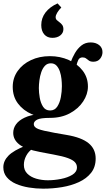

<svg xmlns="http://www.w3.org/2000/svg" viewBox="-23 -872 636 1154"><path d="M292 -644.5Q261 -644.5 243 -665.2Q225 -686 225 -721.5Q225 -763.5 250.5 -797Q276 -830.5 323 -851.5L345.5 -827Q330.5 -812 321 -796Q311.5 -780 311.5 -769Q311.5 -758 318.5 -751.2Q325.5 -744.5 334.8 -738Q344 -731.5 351 -722Q358 -712.5 358 -696.5Q358 -674 339.5 -659.2Q321 -644.5 292 -644.5ZM401.5 -497.5Q411.5 -525 427.2 -552.5Q443 -580 466.2 -598.5Q489.5 -617 522 -617Q552.5 -617 572.8 -601.2Q593 -585.5 593 -558.5Q593 -537 578.8 -519Q564.5 -501 538 -501Q521.5 -501 512 -507.5Q502.5 -514 494.5 -520.5Q486.5 -527 473.5 -527Q455 -527 447.5 -511.5Q440 -496 436 -475.5ZM278 -208Q306 -208 321.2 -231.2Q336.5 -254.5 342.8 -288.2Q349 -322 349 -354Q349 -374 346.5 -397.5Q344 -421 336.8 -442.5Q329.5 -464 316.5 -477.8Q303.5 -491.5 282.5 -491.5Q261 -491.5 247 -476.5Q233 -461.5 225 -438Q217 -414.5 213.8 -388.8Q210.5 -363 210.5 -342Q210.5 -315.5 216 -284Q221.5 -252.5 236 -230.2Q250.5 -208 278 -208ZM277.5 -163.5Q220 -163.5 200 -152.8Q180 -142 180 -126Q180 -107.5 206 -97Q232 -86.5 305.5 -73.5L377.5 -61Q467 -46 509.5 -11.2Q552 23.5 552 81Q552 132 524.5 166.8Q497 201.5 451.2 222.5Q405.5 243.5 349.5 252.8Q293.5 262 236.5 262Q193 262 150.5 255Q108 248 73.2 233Q38.5 218 17.8 193.2Q-3 168.5 -3 133.5Q-3 95 28.2 63.2Q59.5 31.5 133 3L175 20Q149 37 134.8 63.8Q120.5 90.5 120.5 119Q120.5 151 141 171.5Q161.5 192 194.5 201.8Q227.5 211.5 264.5 211.5Q303 211.5 343.5 203.5Q384 195.5 411.8 178.5Q439.5 161.5 439.5 134Q439.5 116.5 427.5 103Q415.5 89.5 385 78.2Q354.5 67 299.5 57L217.5 41.5Q128.5 24.5 92.5 -4Q56.5 -32.5 56.5 -73.5Q56.5 -101.5 73.5 -125Q90.5 -148.5 124.8 -164.8Q159 -181 210.5 -186.5ZM277.5 -163.5Q219 -163.5 167.8 -185.8Q116.5 -208 85 -249.8Q53.5 -291.5 53.5 -350Q53.5 -403 82.8 -444.8Q112 -486.5 162.8 -510.5Q213.5 -534.5 277 -534.5Q338 -534.5 390 -511.5Q442 -488.5 473.8 -447.5Q505.5 -406.5 505.5 -352Q505.5 -306 477 -262.5Q448.5 -219 397.2 -191.2Q346 -163.5 277.5 -163.5Z"/></svg>

Font: Libre Caslon Text
Style: Regular
Weight: 400
Designer: Pablo Impallari, Rodrigo Fuenzalida, Katja Schimmel
Foundry: Pablo Impallari, Rodrigo Fuenzalida
Version: Version 2.000